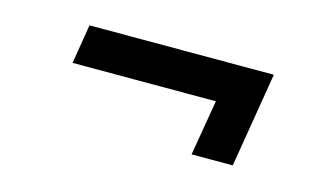

<svg xmlns="http://www.w3.org/2000/svg" viewBox="-42 -473 720 422"><g transform="rotate(15 318.5 -262.0)"><path d="M410.2 -153.8 431.6 -280.3H105.5L120.1 -369.6H539.6L503.9 -153.8Z"/></g></svg>

Font: Inter Display Medium
Style: Italic
Weight: 500
Italic angle: -9.39999°
Designer: Rasmus Andersson
Foundry: rsms
Version: Version 4.000;git-a52131595